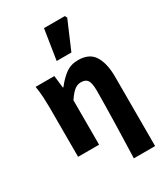

<svg xmlns="http://www.w3.org/2000/svg" viewBox="-229 -883 1019 1164"><g transform="rotate(-30 281.0 -301.0)"><path d="M353 177Q355 118 357 54.5Q359 -9 360.5 -72Q362 -135 363 -190.5Q364 -246 364 -289Q364 -343 351 -363Q338 -383 305 -383Q288 -383 272.5 -375Q257 -367 242.5 -351Q228 -335 212 -311V0H65V-344Q65 -373 63 -414Q61 -455 54 -496H185L195 -410H199Q231 -452 268 -480Q305 -508 357 -508Q436 -508 469 -454.5Q502 -401 502 -308V177ZM243 -568 276 -779H422L430 -764L346 -568Z"/></g></svg>

Font: Source Sans 3
Style: Bold
Weight: 700
Designer: Paul D. Hunt
Foundry: Adobe
Version: Version 3.052;hotconv 1.1.0;makeotfexe 2.6.0